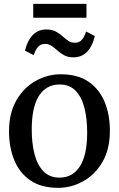

<svg xmlns="http://www.w3.org/2000/svg" viewBox="-20 -936 600 968"><path d="M25.5 -273.5Q25.5 -366.5 63 -430.8Q100.5 -495 160.2 -528.2Q220 -561.5 286 -561.5Q372 -561.5 426.8 -523.8Q481.5 -486 507.8 -421.5Q534 -357 534 -277Q534 -183.5 496.5 -119.2Q459 -55 399.2 -22Q339.5 11 273.5 11Q187.5 11 132.8 -26.8Q78 -64.5 51.8 -129Q25.5 -193.5 25.5 -273.5ZM280.5 -40.5Q346.5 -40.5 383 -97.5Q419.5 -154.5 419.5 -268.5Q419.5 -336 406 -390.8Q392.5 -445.5 362 -477.8Q331.5 -510 280.5 -510Q213.5 -510 176.8 -453.5Q140 -397 140 -282Q140 -214 154 -159.2Q168 -104.5 199 -72.5Q230 -40.5 280.5 -40.5ZM106 -680.5Q117.5 -730.5 144.8 -759Q172 -787.5 214 -787.5Q241.5 -787.5 260.5 -777.5Q279.5 -767.5 294.5 -754Q309.5 -740.5 323.8 -730.5Q338 -720.5 356.5 -720.5Q379.5 -720 392.5 -735.2Q405.5 -750.5 414 -777L458 -754.5Q446.5 -704 419.5 -675.5Q392.5 -647 350 -647Q322.5 -647 303.8 -657.2Q285 -667.5 270.2 -680.8Q255.5 -694 241 -704.2Q226.5 -714.5 207.5 -714.5Q184.5 -714.5 171.5 -699.5Q158.5 -684.5 150 -658ZM416 -916.5V-846.5H147.5V-916.5Z"/></svg>

Font: Merriweather Text
Style: Regular
Weight: 400
Designer: Eben Sorkin
Foundry: Eben Sorkin
Version: Version 2.100; ttfautohint (v1.7.19-72a1) -l 8 -r 50 -G 200 